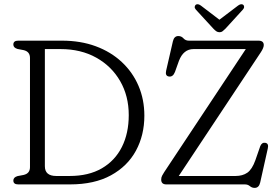

<svg xmlns="http://www.w3.org/2000/svg" viewBox="-20 -898 1360 935"><path d="M45 -19Q45 -34.5 65.5 -40.5L94.5 -46Q126 -53 126 -84V-616Q126 -647 94.5 -654L65.5 -659.5Q45 -665.5 45 -681Q45 -700 68.5 -700H282Q372.5 -700 446.2 -672.8Q520 -645.5 573 -596Q626 -546.5 654.5 -480Q683 -413.5 683 -334.5Q683 -240 642 -164.2Q601 -88.5 520.2 -44.2Q439.5 0 321 0H68.5Q45 0 45 -19ZM319 -41Q411.5 -41 475.8 -78.2Q540 -115.5 573.5 -182.2Q607 -249 607 -337.5Q607 -430.5 565.2 -503Q523.5 -575.5 448.8 -617.2Q374 -659 275 -659H198.5V-88.5Q198.5 -41 254 -41ZM1250.5 -644 850.5 -41H1127Q1161.5 -41 1184.5 -57Q1207.5 -73 1223.5 -117.5L1247.5 -186.5Q1255.5 -205.5 1272 -202.5Q1290 -199.5 1284 -174.5L1247 -9Q1241 17 1220 17Q1207 17 1197 8.5Q1187 0 1172.5 0H790Q765 0 765 -23.5Q765 -34 769.5 -42.5Q774 -51 779.5 -59.5L1177 -659H922.5Q873.5 -659 851.5 -602L832 -547.5Q822 -522 802 -525.5Q783.5 -528.5 789 -553.5L822 -697Q828 -722.5 848.5 -722.5Q863.5 -722.5 873.5 -711.2Q883.5 -700 899.5 -700H1238.5Q1264.5 -700 1264.5 -678.5Q1264.5 -665.5 1250.5 -644ZM1078.5 -759Q1070.5 -751 1064.2 -746Q1058 -741 1049.5 -741Q1040 -741 1033.2 -745.8Q1026.5 -750.5 1018.5 -759L933.5 -851.5Q927.5 -858.5 928.2 -864.8Q929 -871 933 -874.5Q942.5 -882 958 -871L1048.5 -802L1139.5 -871Q1155 -882 1164.5 -874.5Q1168.5 -871.5 1168.8 -864.8Q1169 -858 1163 -851.5Z"/></svg>

Font: Fraunces 72pt S100 Light
Style: Regular
Weight: 300
Version: Version 1.000; ttfautohint (v1.8.3)